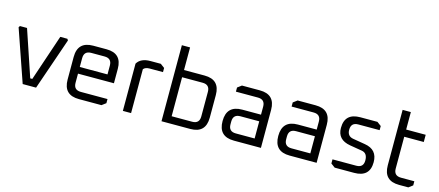

<svg xmlns="http://www.w3.org/2000/svg" viewBox="-52 -1273 4127 1805"><g transform="rotate(15 2012.0 -370.0)"><path d="M19.9 -505.9 29 -519.9H98.1L249.8 -70.1H270L421.7 -519.9H490.8L500 -505.9L325.4 0H195.1Z M592.1 -150.2V-369.7Q592.1 -519.9 742.3 -519.9H872.3Q1021.8 -519.9 1021.8 -369.7V-229.2H672.1V-140.2Q672.1 -70.1 742.2 -70.1H1001.8V-29.9L961.7 0H742.3Q592.1 0 592.1 -150.2ZM672.1 -293.9H941.8V-379.7Q941.8 -449.8 871.7 -449.8H742.2Q672.1 -449.8 672.1 -379.7Z M1170.1 0V-460Q1205.3 -519.9 1300.3 -519.9H1400.2L1440.2 -490V-449.8H1311.1Q1268.5 -449.8 1250.1 -427.3V0Z M1546.1 0V-740H1626.1V-519.9H1826.3Q1975.8 -519.9 1975.8 -369.7V-150.2Q1975.8 0 1826.3 0ZM1626.1 -70.1H1825.7Q1895.8 -70.1 1895.8 -140.2V-379.7Q1895.8 -449.8 1825.7 -449.8H1626.1Z M2251 0Q2100.1 0 2100.1 -150.9Q2100.1 -301.8 2251 -301.8H2433.8V-379.7Q2433.8 -449.8 2363.7 -449.8H2149.9V-490L2189.9 -519.9H2364.3Q2513.8 -519.9 2513.8 -369.7V0ZM2180.1 -140.2Q2180.1 -70.1 2250.2 -70.1H2433.8V-237.1H2250.2Q2180.1 -237.1 2180.1 -167Z M2793 0Q2642.1 0 2642.1 -150.9Q2642.1 -301.8 2793 -301.8H2975.8V-379.7Q2975.8 -449.8 2905.7 -449.8H2691.9V-490L2731.9 -519.9H2906.3Q3055.8 -519.9 3055.8 -369.7V0ZM2722.1 -140.2Q2722.1 -70.1 2792.2 -70.1H2975.8V-237.1H2792.2Q2722.1 -237.1 2722.1 -167Z M3191.6 -29.9V-70.1H3423Q3492.5 -70.1 3492.5 -139.9Q3492.5 -210.7 3436.8 -220.1L3317.7 -240Q3191.6 -261.2 3191.6 -376.5Q3191.6 -519.9 3342.4 -519.9H3508.6L3548.6 -490V-449.8H3341.2Q3271 -449.8 3271 -380Q3271 -316.7 3329.8 -306.9L3448.9 -287Q3572.6 -266.8 3572.6 -144Q3572.6 0 3421 0H3231.6Z M3708.1 -150.2V-690H3788.1V-519.9H3978.2V-449.8H3788.1V-140.2Q3788.1 -70.1 3858.2 -70.1H3988.2V-29.9L3948.2 0H3858.3Q3708.1 0 3708.1 -150.2Z"/></g></svg>

Font: Oxanium ExtraLight
Style: Regular
Weight: 200
Designer: Severin Meyer
Version: Version 2.000